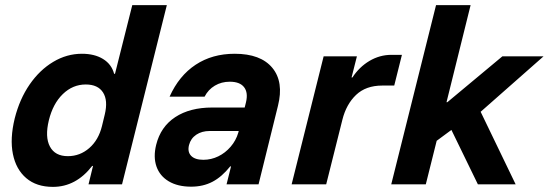

<svg xmlns="http://www.w3.org/2000/svg" viewBox="-20 -720 2143 750"><path d="M186.7 10Q122.5 10 82.5 -24.2Q42.5 -58.3 30.4 -118.3Q18.3 -178.3 37.5 -257.5Q56.7 -333.3 95.8 -390Q135 -446.7 187.9 -478.3Q240.8 -510 300 -510Q349.2 -510 382.5 -489.6Q415.8 -469.2 425.8 -431.7H429.2L496.7 -700H631.7L456.7 0H325.8L343.3 -71.7H340Q276.7 10 186.7 10ZM245 -110Q292.5 -110 328.8 -141.7Q365 -173.3 378.3 -227.5L389.2 -272.5Q402.5 -327.5 382.5 -358.8Q362.5 -390 315 -390Q264.2 -390 225.4 -352.5Q186.7 -315 170.8 -250Q155 -185 175 -147.5Q195 -110 245 -110Z M726.7 9.2Q674.2 9.2 639.2 -11.7Q604.2 -32.5 591.2 -69.6Q578.3 -106.7 590 -154.2Q607.5 -225 664.6 -262.5Q721.7 -300 809.2 -300H935.8L940.8 -320Q950 -358.3 933.3 -379.6Q916.7 -400.8 877.5 -400.8Q845 -400.8 819.2 -385.4Q793.3 -370 779.2 -342.5H642.5Q679.2 -424.2 744.2 -467.1Q809.2 -510 896.7 -510Q998.3 -510 1043.8 -455Q1089.2 -400 1065.8 -306.7L990 0H865L882.5 -70H879.2Q846.7 -29.2 810 -10Q773.3 9.2 726.7 9.2ZM774.2 -95.8Q805 -95.8 832.5 -109.2Q860 -122.5 880.8 -146.7Q901.7 -170.8 910.8 -201.7L912.5 -208.3H799.2Q768.3 -208.3 746.7 -193.8Q725 -179.2 718.3 -153.3Q711.7 -126.7 726.7 -111.2Q741.7 -95.8 774.2 -95.8Z M1119.2 0 1244.2 -500H1374.2L1353.3 -417.5H1356.7Q1383.3 -458.3 1423.3 -482.1Q1463.3 -505.8 1509.2 -505.8H1550L1520 -385.8H1473.3Q1409.2 -385.8 1370.8 -349.2Q1332.5 -312.5 1317.5 -252.5L1254.2 0Z M1508.3 0 1683.3 -700H1818.3L1724.2 -320.8H1727.5L1942.5 -500H2103.3L1857.5 -283.3L1994.2 0H1846.7L1743.3 -212.5L1685.8 -170L1643.3 0Z"/></svg>

Font: Funnel Sans Light
Style: Bold Italic
Weight: 700
Italic angle: -14.036°
Version: Version 1.000